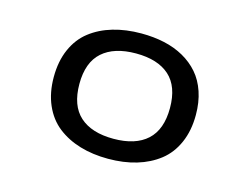

<svg xmlns="http://www.w3.org/2000/svg" viewBox="-78 -638 1005 774"><g transform="rotate(15 425.0 -250.5)"><path d="M128.5 -251Q128.5 -317 150.8 -367.5Q173 -418 213.2 -449.2Q253.5 -480.5 307 -496.2Q360.5 -512 425 -512Q476.5 -512 521 -502.2Q565.5 -492.5 602.5 -471.8Q639.5 -451 666 -420.5Q692.5 -390 707 -347Q721.5 -304 721.5 -251Q721.5 -185.5 699.2 -134.8Q677 -84 636.8 -52.5Q596.5 -21 543 -5Q489.5 11 425 11Q360.5 11 307 -5Q253.5 -21 213.2 -52.5Q173 -84 150.8 -134.8Q128.5 -185.5 128.5 -251ZM235.5 -251Q235.5 -160.5 284.5 -116.5Q333.5 -72.5 425 -72.5Q516.5 -72.5 565 -116.8Q613.5 -161 613.5 -251Q613.5 -341 564.8 -384.8Q516 -428.5 425 -428.5Q334 -428.5 284.8 -384.8Q235.5 -341 235.5 -251Z"/></g></svg>

Font: League Mono Wide
Style: Regular
Weight: 400
Width: 8
Designer: Tyler Finck
Foundry: The League of Moveable Type / Tyler Finck
Version: Version 2.210